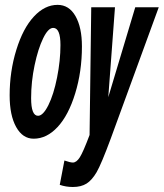

<svg xmlns="http://www.w3.org/2000/svg" viewBox="-20 -558 670 786"><path d="M315.4 -368.2Q315.4 -265.1 287.8 -175.5Q260.3 -85.9 215.8 -38.1Q171.4 9.8 117.7 9.8Q72.8 9.8 46.1 -38.1Q19.5 -85.9 19.5 -167.5Q19.5 -265.6 46.9 -354Q74.2 -442.4 118.7 -490.2Q163.1 -538.1 215.8 -538.1Q262.7 -538.1 289.1 -491.9Q315.4 -445.8 315.4 -368.2ZM227.5 -373.5Q227.5 -443.8 197.8 -443.8Q177.2 -443.8 156.5 -400.9Q135.7 -357.9 121.6 -290.8Q107.4 -223.6 107.4 -156.2Q107.4 -84 135.7 -84Q156.2 -84 178 -127.4Q199.7 -170.9 213.6 -240.5Q227.5 -310.1 227.5 -373.5ZM278.3 207.5Q250 207.5 224.6 198.7L243.7 99.1Q267.6 107.4 278.3 107.4Q293 107.4 306.6 86.2Q320.3 64.9 346.7 -5.4L353.5 -528.3H450.7L423.3 -160.2L533.7 -528.3H629.9L433.6 8.8Q394.5 114.3 375.5 147Q356.4 179.7 334.2 193.6Q312 207.5 278.3 207.5Z"/></svg>

Font: Cousine
Style: Bold Italic
Weight: 700
Italic angle: -12°
Monospace: yes
Designer: Steve Matteson
Foundry: Ascender Corporation
Version: Version 1.20